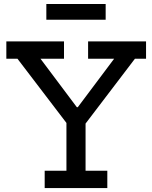

<svg xmlns="http://www.w3.org/2000/svg" viewBox="-20 -964 781 984"><path d="M671.5 -663 413 -323.5H328.5L69.5 -663H12.5V-752H308V-663H187.5L400.5 -379L322.5 -414.5H416.5L352 -379L565 -663H431.5V-752H728.5V-663ZM418.5 -395.5V-89H530V0H209V-89H320.5V-395.5ZM521.5 -943.5V-863H217.5V-943.5Z"/></svg>

Font: Hepta Slab Medium
Style: Regular
Weight: 500
Designer: Michael LaGattuta
Foundry: Michael LaGattuta
Version: Version 1.102